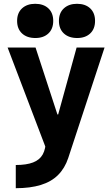

<svg xmlns="http://www.w3.org/2000/svg" viewBox="-20 -770 590 1010"><path d="M63 98Q119 98 154 84.5Q189 71 205 42Q221 13 221 -34L229 29L20 -520H167L282 -168H286L383 -520H530L339 61Q321 115 285.5 150.5Q250 186 194.5 203Q139 220 63 220ZM166 -570Q122 -570 96 -594Q70 -618 70 -660Q70 -702 96 -726Q122 -750 165 -750Q209 -750 234.5 -726Q260 -702 260 -660Q260 -618 234.5 -594Q209 -570 166 -570ZM386 -570Q342 -570 316 -594Q290 -618 290 -660Q290 -702 316 -726Q342 -750 385 -750Q429 -750 454.5 -726Q480 -702 480 -660Q480 -618 454.5 -594Q429 -570 386 -570Z"/></svg>

Font: M PLUS Code Latin SemiExpanded
Style: Bold
Weight: 700
Width: 6
Designer: Coji Morishita
Foundry: UNDERFOREST DESIGN
Version: Version 1.002; ttfautohint (v1.8.3)